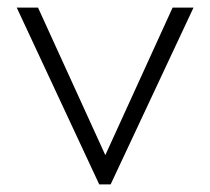

<svg xmlns="http://www.w3.org/2000/svg" viewBox="-20 -485 553 505"><path d="M241 0 24 -465H80L257 -77L434 -465H489L271 0Z"/></svg>

Font: Outfit ExtraLight
Style: Regular
Weight: 200
Designer: Rodrigo Fuenzalida
Foundry: fragTYPE
Version: Version 1.100; ttfautohint (v1.8.4.7-5d5b);gftools[0.9.27]